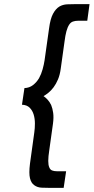

<svg xmlns="http://www.w3.org/2000/svg" viewBox="-20 -766 456 935"><path d="M87 -256Q111 -255 124.5 -241.5Q138 -228 144 -208Q150 -188 150 -164.5Q150 -141 147 -121L126 31Q120 78 126 102Q132 126 147 136Q162 147 183 148Q204 149 227 149H290L302 68H258Q243 68 233.5 64Q224 60 220 49Q215 38 215 17.5Q215 -3 220 -35L238 -164Q242 -194 239 -216Q236 -238 229 -255Q221 -271 211 -281.5Q201 -292 192 -298Q203 -304 216 -314.5Q229 -325 241 -341Q253 -357 262.5 -379.5Q272 -402 276 -433L294 -562Q298 -594 303.5 -614Q309 -634 317 -646Q324 -657 335 -661Q346 -665 361 -665H405L416 -746H353Q329 -746 307.5 -745Q286 -744 269 -734Q251 -723 238 -698.5Q225 -674 219 -628L197 -472Q194 -452 187.5 -428.5Q181 -405 170 -385Q158 -365 140.5 -351.5Q123 -338 99 -337Z"/></svg>

Font: Josefin Slab Thin
Style: Bold Italic
Weight: 700
Italic angle: -12°
Version: Version 2.000